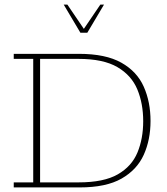

<svg xmlns="http://www.w3.org/2000/svg" viewBox="-20 -818 727 838"><path d="M40 0V-22H125V-561H40V-583H325Q441 -583 509.5 -544.5Q578 -506 607.5 -439.5Q637 -373 637 -290Q637 -208 607.5 -142.5Q578 -77 510.5 -38.5Q443 0 328 0ZM155 -22H323Q433 -22 494 -57Q555 -92 580 -152.5Q605 -213 605 -289Q605 -366 579.5 -427.5Q554 -489 492.5 -525Q431 -561 323 -561H155ZM331 -675 258 -798H274L346 -692L418 -798H434L361 -675Z"/></svg>

Font: Rokkitt Thin
Style: Regular
Weight: 250
Version: Version 3.103